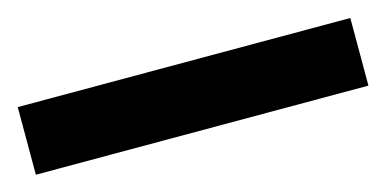

<svg xmlns="http://www.w3.org/2000/svg" viewBox="-32 -942 535 266"><g transform="rotate(-15 235.5 -808.5)"><path d="M474 -760H-3V-857H474Z"/></g></svg>

Font: Noto Sans Gujarati UI ExtraCondensed
Style: Bold
Weight: 700
Width: 2
Designer: Jelle Bosma - Monotype Design Team, Universal Thirst
Foundry: Monotype Imaging Inc.
Version: Version 2.106; ttfautohint (v1.8.4.7-5d5b)